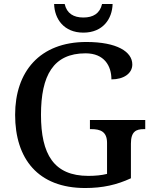

<svg xmlns="http://www.w3.org/2000/svg" viewBox="-20 -935 772 965"><path d="M399 -771C497 -771 544 -840 546 -915H493C482 -867 448 -847 399 -847C350 -847 316 -867 305 -915H252C254 -840 301 -771 399 -771ZM408 10C496 10 567 -6 638 -39V-213C638 -274 664 -286 703 -286H710V-332H432V-286H439C484 -286 518 -274 518 -217V-61C491 -54 458 -51 424 -51C250 -51 186 -160 186 -358C186 -556 248 -667 410 -667C504 -667 540 -604 540 -536C602 -536 645 -566 645 -611C645 -675 568 -724 414 -724C179 -724 56 -574 56 -358C56 -137 171 10 408 10Z"/></svg>

Font: Noto Serif Oriya Medium
Style: Regular
Weight: 500
Designer: David Williams
Foundry: Google LLC, David Williams
Version: Version 1.051